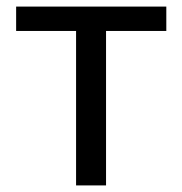

<svg xmlns="http://www.w3.org/2000/svg" viewBox="-20 -563 553 583"><path d="M211 0H302V-469H485V-543H29V-469H211Z"/></svg>

Font: Noto Sans JP Regular
Style: Regular
Weight: 400
Designer: Ryoko NISHIZUKA (kana & ideographs); Paul D. Hunt (Latin, Greek & Cyrillic); Wenlong ZHANG (bopomofo); Sandoll Communica
Foundry: Adobe Systems Incorporated
Version: Version 1.004;PS 1.004;hotconv 1.0.82;makeotf.lib2.5.63406